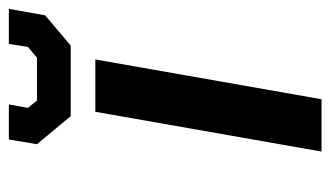

<svg xmlns="http://www.w3.org/2000/svg" viewBox="-180 -584 763 444"><g transform="rotate(-90 202.0 -361.5)"><path d="M156 -580 91 -658 102 -723H183L175 -679L192 -658H291L316 -679L323 -723H404L389 -639L319 -580ZM74 0 166 -523H287L195 0Z"/></g></svg>

Font: Tomorrow Medium
Style: Italic
Weight: 500
Italic angle: -10°
Designer: Tony de Marco, Monica Rizzolli
Foundry: Just in Type
Version: Version 2.002